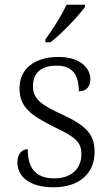

<svg xmlns="http://www.w3.org/2000/svg" viewBox="-20 -786 470 816"><path d="M173 -619V-606H194C242 -642 316 -721 341 -756V-766H263C242 -721 202 -657 173 -619ZM208 10C312 10 382 -45 382 -140C382 -213 349 -251 245 -299C160 -338 120 -363 120 -420C120 -471 150 -507 220 -507C283 -507 315 -474 315 -398C347 -398 364 -418 364 -449C364 -497 321 -544 228 -544C128 -544 63 -494 63 -412C63 -332 106 -298 215 -244C305 -202 326 -179 326 -130C326 -72 286 -28 211 -28C124 -28 98 -80 98 -152C79 -152 54 -138 54 -96C54 -37 103 10 208 10Z"/></svg>

Font: Noto Serif Lao Light
Style: Regular
Weight: 300
Designer: Monotype Design Team
Foundry: Monotype Imaging Inc.
Version: Version 2.003